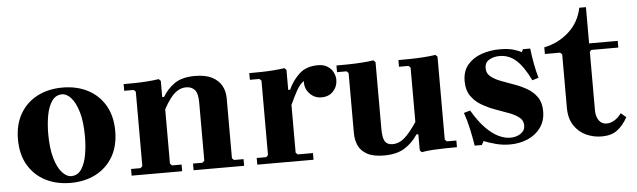

<svg xmlns="http://www.w3.org/2000/svg" viewBox="-45 -831 3326 1003"><g transform="rotate(-5 1618.0 -330.0)"><path d="M290 -490Q364 -490 421.5 -460.5Q479 -431 512 -375Q545 -319 545 -240Q545 -161 512 -105Q479 -49 421.5 -19.5Q364 10 290 10Q216 10 158.5 -19.5Q101 -49 68 -105Q35 -161 35 -240Q35 -319 68 -375Q101 -431 158.5 -460.5Q216 -490 290 -490ZM295 -25Q330 -25 349.5 -54.5Q369 -84 377 -130Q385 -176 385 -224Q385 -302 370 -353Q355 -404 332 -429.5Q309 -455 285 -455Q251 -455 231 -425.5Q211 -396 203 -350.5Q195 -305 195 -256Q195 -179 210 -127.5Q225 -76 248.5 -50.5Q272 -25 295 -25Z M1140 -45 1150 -35H1200V0H935V-35H985L995 -45V-350Q995 -398 978.5 -416.5Q962 -435 933 -435Q902 -435 874.5 -412Q847 -389 815 -330V-45L825 -35H875V0H610V-35H660L670 -45V-435L660 -445H610V-480Q636 -480 669.5 -480.5Q703 -481 736 -483.5Q769 -486 795 -490L805 -480V-395H815Q838 -435 877 -462.5Q916 -490 985 -490Q1039 -490 1073.5 -472.5Q1108 -455 1124 -425.5Q1140 -396 1140 -360Z M1474 -375Q1494 -421 1531 -455.5Q1568 -490 1629 -490Q1660 -490 1680 -477Q1700 -464 1709.5 -444.5Q1719 -425 1719 -406Q1719 -371 1696 -346Q1673 -321 1634 -321Q1599 -321 1574 -346Q1549 -371 1549 -406Q1549 -425 1557.5 -439.5Q1566 -454 1573 -461V-425Q1554 -419 1539.5 -406.5Q1525 -394 1510.5 -368.5Q1496 -343 1474 -295ZM1474 -45 1484 -35H1564V0H1269V-35H1319L1329 -45V-435L1319 -445H1269V-480Q1295 -480 1328.5 -480.5Q1362 -481 1395 -483.5Q1428 -486 1454 -490L1464 -480V-375H1474Z M2256 -45 2266 -35H2316V0Q2290 0 2256.5 0.5Q2223 1 2190 3Q2157 5 2131 10L2121 0V-85H2111Q2083 -42 2041.5 -16Q2000 10 1933 10Q1878 10 1845.5 -7.5Q1813 -25 1799.5 -54.5Q1786 -84 1786 -120V-435L1776 -445H1726V-480Q1752 -480 1788 -480.5Q1824 -481 1859.5 -483.5Q1895 -486 1921 -490L1931 -480V-130Q1931 -82 1943 -63.5Q1955 -45 1983 -45Q2015 -45 2043 -68Q2071 -91 2111 -150V-435L2101 -445H2051V-480Q2077 -480 2113 -480.5Q2149 -481 2184.5 -483.5Q2220 -486 2246 -490L2256 -480Z M2501 -398Q2501 -371 2521 -354.5Q2541 -338 2573 -325.5Q2605 -313 2641 -300.5Q2677 -288 2709 -269.5Q2741 -251 2761 -222Q2781 -193 2781 -148Q2781 -98 2755.5 -62.5Q2730 -27 2687.5 -8.5Q2645 10 2594 10Q2554 10 2517.5 0Q2481 -10 2457 -20L2447 0H2409Q2403 -39 2392.5 -87.5Q2382 -136 2368 -175L2401 -185Q2437 -124 2472 -89Q2507 -54 2539 -39.5Q2571 -25 2598 -25Q2630 -25 2653 -40.5Q2676 -56 2676 -83Q2676 -109 2655 -125.5Q2634 -142 2601 -154Q2568 -166 2531 -179.5Q2494 -193 2461 -212.5Q2428 -232 2407 -262.5Q2386 -293 2386 -339Q2386 -392 2413.5 -425Q2441 -458 2486 -474Q2531 -490 2584 -490Q2626 -490 2653.5 -482Q2681 -474 2697 -465L2704 -480H2742Q2747 -439 2754.5 -398.5Q2762 -358 2772 -324L2739 -314Q2703 -388 2665.5 -421.5Q2628 -455 2579 -455Q2547 -455 2524 -441Q2501 -427 2501 -398Z M3184 -102 3211 -79Q3187 -36 3156 -13Q3125 10 3075 10Q3032 10 2993.5 -7.5Q2955 -25 2930.5 -62Q2906 -99 2906 -155V-435L2896 -445H2816V-480Q2891 -495 2946 -545Q3001 -595 3016 -670H3051V-480H3201V-445H3059L3051 -435V-129Q3051 -97 3065.5 -76Q3080 -55 3107 -55Q3124 -55 3144 -65.5Q3164 -76 3184 -102Z"/></g></svg>

Font: Brygada 1918
Style: Regular
Weight: 400
Designer: Mateusz Machalski | Borys Kosmynka | Przemek Hoffer
Foundry: NIEPODLEGLA 2018
Version: Version 3.006